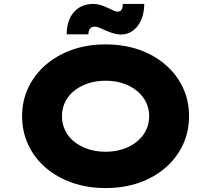

<svg xmlns="http://www.w3.org/2000/svg" viewBox="-20 -943 1070 973"><path d="M515 10Q422 10 344.5 -17.5Q267 -45 210.5 -94Q154 -143 123 -209.5Q92 -276 92 -354Q92 -433 123.5 -499Q155 -565 211.5 -614Q268 -663 345 -690.5Q422 -718 515 -718Q608 -718 685 -691Q762 -664 819 -614.5Q876 -565 907 -499Q938 -433 938 -355Q938 -276 907 -209.5Q876 -143 819 -93.5Q762 -44 685 -17Q608 10 515 10ZM515 -174Q563 -174 603.5 -187.5Q644 -201 674 -225.5Q704 -250 720 -283Q736 -316 736 -354Q736 -392 720 -425Q704 -458 674 -482.5Q644 -507 603.5 -520.5Q563 -534 515 -534Q467 -534 426.5 -520.5Q386 -507 356 -483Q326 -459 310 -426Q294 -393 294 -354Q294 -316 310 -282.5Q326 -249 356 -225Q386 -201 426.5 -187.5Q467 -174 515 -174ZM593 -768Q575 -768 556 -773.5Q537 -779 512 -790Q493 -799 481 -803.5Q469 -808 459 -808Q444 -808 436 -797.5Q428 -787 428 -769H318Q318 -840 354.5 -881.5Q391 -923 452 -923Q468 -923 484.5 -919Q501 -915 531 -901Q548 -892 558 -888Q568 -884 577 -884Q590 -884 596.5 -895Q603 -906 602 -923H711Q711 -880 696.5 -844.5Q682 -809 655 -788.5Q628 -768 593 -768Z"/></svg>

Font: Lexend Mega ExtraBold
Style: Regular
Weight: 800
Designer: Bonnie Shaver-Troup, Thomas Jockin
Foundry: Lexend
Version: Version 1.007